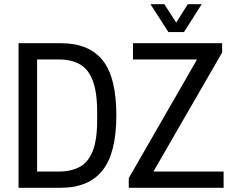

<svg xmlns="http://www.w3.org/2000/svg" viewBox="-20 -891 1107 911"><path d="M694 -871H760L816 -784L871 -871H937L853 -739H779ZM68 0V-686H269Q402 -686 467 -605Q532 -524 532 -344Q532 -165 466.5 -82.5Q401 0 268 0ZM591 0V-46L915 -609H611V-686H1034V-642L708 -77H1041V0ZM156 -77H259Q315 -77 356 -98Q397 -119 419 -172Q441 -225 441 -321V-359Q441 -455 419.5 -510Q398 -565 357 -587Q316 -609 259 -609H156Z"/></svg>

Font: Archivo Condensed
Style: Regular
Weight: 400
Width: 3
Designer: Hector Gatti
Foundry: Omnibus-Type
Version: Version 2.001; ttfautohint (v1.8.3)